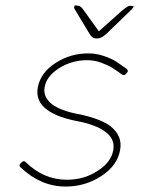

<svg xmlns="http://www.w3.org/2000/svg" viewBox="-20 -686 537 705"><path d="M343 -571 428 -647Q450 -665 457 -665Q471 -663 471 -663Q470 -658 463 -651L372 -563Q352 -545 340 -545H332Q318 -545 308 -563L255 -651Q251 -657 253 -663Q254 -667 259 -666Q263 -665 266 -665Q270 -665 274 -662.5Q278 -660 280 -658Q282 -656 285 -651.5Q288 -647 289 -646ZM56 -71Q130 -1 221 -1Q293 -1 352 -39.5Q411 -78 421 -135Q431 -187 385 -223Q349 -250 269 -267H267Q201 -280 170 -304Q137 -331 144 -366Q150 -405 196 -435Q243 -465 300 -465Q326 -465 351 -456Q376 -447 390.5 -438Q405 -429 427 -413Q436 -406 445 -417Q454 -426 444 -434Q420 -451 405.5 -460.5Q391 -470 362.5 -480Q334 -490 305 -490Q238 -490 183.5 -454.5Q129 -419 119 -366Q109 -315 153 -283Q187 -257 259 -242H260Q333 -228 367 -202Q403 -175 396 -135Q388 -90 339 -59Q290 -26 225 -26Q141 -26 75 -90Q68 -99 57 -88Q47 -78 56 -71Z"/></svg>

Font: Quicksand
Style: Light Italic
Weight: 300
Italic angle: -12°
Designer: Andrew Paglinawan
Foundry: Andrew Paglinawan
Version: 1.002